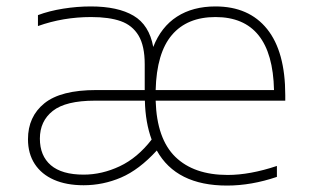

<svg xmlns="http://www.w3.org/2000/svg" viewBox="-20 -568 960 597"><path d="M867 -255H464Q467.5 -136.5 525.2 -80.2Q583 -24 688 -24Q757 -24 841 -52V-18Q761.5 9 686 9Q528 9 467.5 -100Q412.5 -40 356.5 -16Q300.5 8 240 8Q186.5 8 147.8 -9Q109 -26 88 -58.2Q67 -90.5 67 -135Q67 -205.5 118 -246.8Q169 -288 279 -288H430V-368Q430 -425.5 410.8 -457.5Q391.5 -489.5 355.5 -502.2Q319.5 -515 263 -515Q176.5 -515 98 -487V-521Q132.5 -534 176 -541Q219.5 -548 262 -548Q346.5 -548 395.2 -519.2Q444 -490.5 456.5 -422Q481 -484.5 530.2 -516.2Q579.5 -548 650 -548Q754 -548 810.5 -477.8Q867 -407.5 867 -272ZM464 -288H832Q827 -515 650 -515Q562 -515 514.5 -459.2Q467 -403.5 464 -288ZM451.5 -134Q432 -187 430.5 -255H275Q184.5 -255 144.2 -223.2Q104 -191.5 104 -137Q104 -83.5 138.2 -54.2Q172.5 -25 240 -25Q297 -25 352.2 -51Q407.5 -77 451.5 -134Z"/></svg>

Font: Encode Sans Expanded Thin
Style: Regular
Weight: 250
Width: 7
Designer: Multiple Designers
Foundry: Impallari Type
Version: Version 2.000